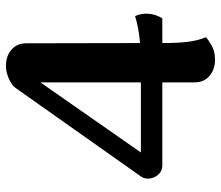

<svg xmlns="http://www.w3.org/2000/svg" viewBox="-70 -678 762 663"><g transform="rotate(-90 311.5 -346.0)"><path d="M495 -146Q495 -118 498.5 -83.5Q502 -49 515 -16Q506 -8 486 3.5Q466 15 437 15Q404 15 381.5 -4Q359 -23 359 -56V-588L117 -241H413Q457 -241 500.5 -244.5Q544 -248 588 -261Q598 -239 596 -214Q594 -189 580 -167H70Q52 -168 40.5 -181Q29 -194 27 -211.5Q25 -229 35 -242L340 -674Q348 -686 371 -696.5Q394 -707 416 -707Q450 -707 472 -688Q494 -669 494 -636Z"/></g></svg>

Font: Arima Thin
Style: Bold
Weight: 700
Version: Version 1.100